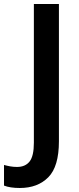

<svg xmlns="http://www.w3.org/2000/svg" viewBox="-89 -734 392 958"><path d="M10 204Q-14 204 -34 201Q-54 198 -69 192V89Q-55 93 -38.5 96Q-22 99 -4 99Q37 99 58.5 72Q80 45 80 -22V-714H205V-29Q205 97 152 150.5Q99 204 10 204Z"/></svg>

Font: Noto Sans Khmer UI SemiCondensed SemiBold
Style: Regular
Weight: 600
Width: 4
Designer: Danh Hong and the Monotype Design Team
Foundry: Monotype Imaging Inc.
Version: Version 2.002; ttfautohint (v1.8.4.7-5d5b)